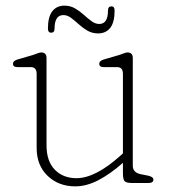

<svg xmlns="http://www.w3.org/2000/svg" viewBox="-20 -649 606 681"><path d="M110 -124V-387Q110 -411 89 -411H42Q26 -411 26 -423Q26 -433 42 -438L97 -454Q104.5 -456.5 113 -459.8Q121.5 -463 126 -463Q145 -463 145 -443V-134Q145 -77 174.5 -47Q204 -17 251 -17Q317.5 -17 405 -95L416 -105V-387Q416 -411 395 -411H348Q332 -411 332 -423Q332 -433 348 -438L403 -454Q410.5 -456.5 419 -459.8Q427.5 -463 432 -463Q451 -463 451 -443V-61Q451 -36.5 480 -31L505 -26Q524 -22 524 -12Q524 0 507 0H448Q428.5 0 422.2 -6.2Q416 -12.5 416 -35V-71.5Q372 -32.5 329.5 -10.2Q287 12 247 12Q188 12 149 -25.2Q110 -62.5 110 -124ZM328 -530.5Q307 -530.5 290.2 -540.2Q273.5 -550 259.2 -563Q245 -576 231.8 -585.8Q218.5 -595.5 205 -595.5Q173.5 -595.5 173.5 -547.5Q173.5 -533 161.5 -533Q150 -533 150 -547.5Q150 -589 165.5 -609Q181 -629 208.5 -629Q229.5 -629 246.2 -619.2Q263 -609.5 277.2 -596.5Q291.5 -583.5 304.8 -573.8Q318 -564 332 -564Q363 -564 363 -611.5Q363 -626.5 375.5 -626.5Q386.5 -626.5 386.5 -611.5Q386.5 -570 371 -550.2Q355.5 -530.5 328 -530.5Z"/></svg>

Font: Fraunces 9pt SuperSoft Thin
Style: Regular
Weight: 100
Version: Version 1.000;[b76b70a41]